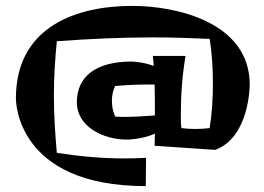

<svg xmlns="http://www.w3.org/2000/svg" viewBox="-20 -553 898 652"><path d="M828 -267C827 -477 580 -533 429 -533C242 -533 34 -464 34 -219C34 -211 34 79 475 79L476 -17C453 -16 428 -15 403 -15C326 -15 250 -22 173 -34C167 -100 163 -165 163 -231C163 -292 167 -352 173 -413C282 -421 390 -426 499 -426C563 -426 628 -424 692 -421C700 -371 703 -321 703 -271C703 -220 700 -169 692 -118C676 -116 659 -115 642 -115C627 -115 611 -116 596 -118C594 -133 594 -148 594 -163C594 -230 599 -297 610 -363H499L502 -329C467 -343 427 -344 427 -344C304 -344 241 -292 241 -206C241 -121 333 -79 410 -79C410 -79 461 -79 506 -99C506 -86 505 -72 505 -58L711 -44C826 -87 828 -257 828 -267ZM395 -156C388 -156 378 -157 371 -157C363 -175 360 -193 360 -211C360 -227 363 -244 371 -261C407 -264 443 -266 480 -266H505C506 -231 506 -196 506 -161C469 -158 433 -156 395 -156Z"/></svg>

Font: Galindo
Style: Regular
Weight: 400
Designer: Astigmatic (AOETI)
Foundry: Astigmatic (AOETI)
Version: Version 1.000